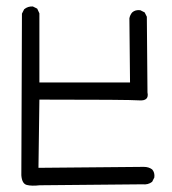

<svg xmlns="http://www.w3.org/2000/svg" viewBox="-20 -575 540 602"><path d="M104.5 5.9Q79.1 8.8 64 4.9Q48.8 1 46.9 -25.4L48.8 -532.2L55.7 -545.9Q67.4 -555.7 83 -554.7L96.7 -547.9L103.5 -533.2V-316.4H387.7L385.7 -517.6Q387.7 -528.3 394.5 -536.1Q404.3 -544.9 419.9 -543L433.6 -536.1L440.4 -522.5L442.4 -285.2Q448.2 -257.8 416 -260.3Q383.8 -262.7 103.5 -262.7L100.6 -48.8L430.7 -51.8Q446.3 -51.8 457 -43.9Q465.8 -34.2 463.9 -18.6L457 -4.9Q444.3 4.9 426.8 2.9Z"/></svg>

Font: JasonHandwriting4
Style: Regular
Weight: 400
Version: Version 1.01.21